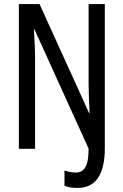

<svg xmlns="http://www.w3.org/2000/svg" viewBox="-20 -734 609 947"><path d="M362 193Q344 193 328 190.5Q312 188 298 182V107Q310 111 324 114Q338 117 354 117Q386 117 401.5 90Q417 63 417 -1L150 -589H147Q153 -508 153 -445V0H73V-714H175L419 -177H422Q420 -219 418.5 -255Q417 -291 417 -320V-714H497V-4Q497 193 362 193Z"/></svg>

Font: Noto Sans Bengali ExtraCondensed
Style: Regular
Weight: 400
Width: 2
Designer: Jelle Bosma - Monotype Design Team
Foundry: Monotype Imaging Inc.
Version: Version 2.003; ttfautohint (v1.8.4.7-5d5b)